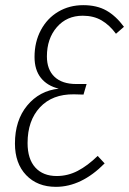

<svg xmlns="http://www.w3.org/2000/svg" viewBox="-20 -714 501 745"><path d="M461 -610 430 -583Q405 -617 374 -635Q343 -653 301 -653Q239 -653 200.5 -608.5Q162 -564 162 -495Q162 -444 191.5 -416Q221 -388 276 -388H316L304 -347L267 -348Q183 -349 135 -297.5Q87 -246 87 -159Q87 -97 117 -64Q147 -31 200 -31Q243 -31 281.5 -51Q320 -71 359 -109L386 -80Q296 11 197 11Q125 11 81.5 -34.5Q38 -80 38 -157Q38 -247 85.5 -304.5Q133 -362 208 -370Q163 -381 138.5 -412Q114 -443 114 -493Q114 -551 138.5 -597Q163 -643 206 -668.5Q249 -694 303 -694Q356 -694 393 -673Q430 -652 461 -610Z"/></svg>

Font: Fira Sans Extra Condensed ExtraLight
Style: Italic
Weight: 275
Width: 3
Italic angle: -8°
Designer: Carrois Corporate & Edenspiekermann AG
Foundry: Carrois Corporate GbR & Edenspiekermann AG
Version: Version 4.203